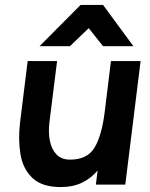

<svg xmlns="http://www.w3.org/2000/svg" viewBox="-20 -747 606 777"><path d="M306 -727H397L520 -560H397L339 -633L263 -560H140ZM180 -252Q175 -211 182 -176.5Q189 -142 209 -121.5Q229 -101 264 -101Q333 -101 362.5 -149.5Q392 -198 404 -296L429 -500H549L487 0H368L375 -57Q348 -25 311.5 -7.5Q275 10 226 10Q150 10 111.5 -26.5Q73 -63 63 -122Q53 -181 61 -250L92 -500H211Z"/></svg>

Font: Haskoy Bold
Style: Italic
Weight: 700
Designer: Ertekin Erdin
Foundry: Ertekin Erdin
Version: Version 2.000; ttfautohint (v1.8.4.7-5d5b)